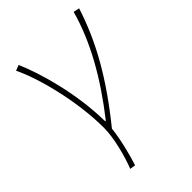

<svg xmlns="http://www.w3.org/2000/svg" viewBox="-202 -575 844 844"><g transform="rotate(-45 220.0 -153.0)"><path d="M100 180 126 184C142 136 162 56 168 -2C310 -178 390 -322 440 -478L412 -484C372 -338 290 -194 174 -46H170C168 -218 118 -394 76 -490L50 -480C94 -392 146 -198 146 -30C146 34 122 124 100 180Z"/></g></svg>

Font: Source Sans Pro ExtraLight
Style: Italic
Weight: 200
Italic angle: -11°
Designer: Paul D. Hunt
Foundry: Adobe Systems Incorporated
Version: Version 3.006;hotconv 1.0.111;makeotfexe 2.5.65597